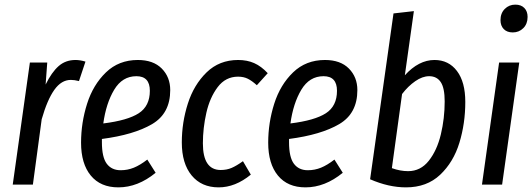

<svg xmlns="http://www.w3.org/2000/svg" viewBox="-20 -797 2298 829"><path d="M349 -531 321 -447Q301 -452 286 -452Q245 -452 214.5 -409Q184 -366 160 -282L122 0H35L109 -527H184L177 -432Q203 -485 233 -511.5Q263 -538 306 -538Q326 -538 349 -531Z M420 -197V-183Q420 -118 441 -90Q462 -62 501 -62Q531 -62 558 -73Q585 -84 616 -108L652 -51Q575 12 491 12Q414 12 372 -39Q330 -90 330 -181Q330 -267 356 -349Q382 -431 437.5 -484.5Q493 -538 575 -538Q642 -538 678.5 -501Q715 -464 715 -408Q715 -307 636.5 -261Q558 -215 420 -197ZM426 -264Q531 -277 579 -308Q627 -339 627 -405Q627 -468 569 -468Q508 -468 473 -409.5Q438 -351 426 -264Z M1136 -481 1089 -429Q1068 -448 1050 -457Q1032 -466 1008 -466Q954 -466 920 -421Q886 -376 871 -310Q856 -244 856 -178Q856 -63 933 -63Q959 -63 980 -72Q1001 -81 1029 -101L1063 -43Q996 12 924 12Q850 12 807.5 -39.5Q765 -91 765 -182Q765 -268 791 -349.5Q817 -431 872 -484.5Q927 -538 1008 -538Q1047 -538 1077.5 -524.5Q1108 -511 1136 -481Z M1228 -197V-183Q1228 -118 1249 -90Q1270 -62 1309 -62Q1339 -62 1366 -73Q1393 -84 1424 -108L1460 -51Q1383 12 1299 12Q1222 12 1180 -39Q1138 -90 1138 -181Q1138 -267 1164 -349Q1190 -431 1245.5 -484.5Q1301 -538 1383 -538Q1450 -538 1486.5 -501Q1523 -464 1523 -408Q1523 -307 1444.5 -261Q1366 -215 1228 -197ZM1234 -264Q1339 -277 1387 -308Q1435 -339 1435 -405Q1435 -468 1377 -468Q1316 -468 1281 -409.5Q1246 -351 1234 -264Z M1989 -357Q1989 -264 1963.5 -180.5Q1938 -97 1880.5 -42.5Q1823 12 1733 12Q1658 12 1578 -23L1679 -739L1767 -749L1728 -472Q1788 -538 1856 -538Q1917 -538 1953 -490.5Q1989 -443 1989 -357ZM1716 -391 1672 -71Q1708 -58 1742 -58Q1796 -58 1831.5 -103Q1867 -148 1883.5 -217Q1900 -286 1900 -359Q1900 -417 1883 -442.5Q1866 -468 1833 -468Q1804 -468 1773 -446.5Q1742 -425 1716 -391Z M2222 -527 2148 0H2061L2135 -527ZM2141 -710Q2141 -740 2159.5 -758.5Q2178 -777 2205 -777Q2230 -777 2244 -762.5Q2258 -748 2258 -724Q2258 -694 2239.5 -675.5Q2221 -657 2194 -657Q2169 -657 2155 -671.5Q2141 -686 2141 -710Z"/></svg>

Font: Fira Sans Extra Condensed
Style: Italic
Weight: 400
Width: 3
Italic angle: -8°
Designer: Carrois Corporate & Edenspiekermann AG
Foundry: Carrois Corporate GbR & Edenspiekermann AG
Version: Version 4.203